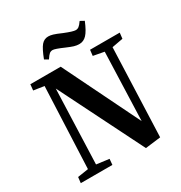

<svg xmlns="http://www.w3.org/2000/svg" viewBox="-212 -1073 1164 1236"><g transform="rotate(-30 370.0 -454.5)"><path d="M477.1 -779.8Q457 -779.8 438 -785.6Q418.9 -791.5 387.2 -805.2Q324.2 -833 307.1 -833Q293.5 -833 283.4 -825.2Q273.4 -817.4 256.8 -792L229 -808.1Q254.4 -874.5 274.9 -898.7Q295.4 -922.9 326.2 -922.9Q341.8 -922.9 360.8 -917.2Q379.9 -911.6 419.9 -894Q481 -869.1 501 -869.1Q514.2 -869.1 524.9 -877Q535.6 -884.8 551.8 -908.2L581.1 -892.1Q555.2 -829.1 531.7 -804.4Q508.3 -779.8 477.1 -779.8ZM298.8 -713.9 575.2 -149.9 592.8 -655.8 512.2 -670.9 517.1 -713.9H737.8L732.9 -670.9L650.9 -655.8L626 0L512.2 14.2L201.2 -607.9L181.2 -55.2L274.9 -43L271 0H36.1L41 -43L121.1 -55.2L147 -658.2L68.8 -669.9L73.2 -713.9Z"/></g></svg>

Font: Literata SemiBold
Style: Italic
Weight: 650
Italic angle: -2.39999°
Designer: Latin by Veronika Burian and Jose Scaglione. Greek by Irene Vlachou. Cyrillic by Vera Evstafieva
Foundry: TypeTogether
Version: Version 3.021